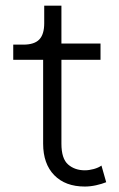

<svg xmlns="http://www.w3.org/2000/svg" viewBox="-20 -665 431 693"><path d="M64 -503.9Q104 -503.9 121.8 -522.5Q139.6 -541 139.6 -581.1V-644.5H201.7V-507.8H342.8V-449.2H201.7V-146.5Q201.7 -92.3 225.8 -71.3Q250 -50.3 286.1 -50.3Q301.3 -50.3 318.4 -54.9Q335.4 -59.6 346.2 -67.4L363.3 -7.3Q347.7 -1 326.7 3.7Q305.7 8.3 286.1 8.3Q215.8 8.3 175.8 -32.7Q135.7 -73.7 135.7 -146.5V-449.2H27.8V-503.9Z"/></svg>

Font: Giphurs Light
Style: Regular
Weight: 300
Version: Version 0.920; ttfautohint (v1.8.4.7-5d5b)